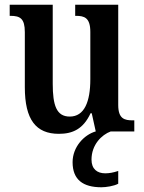

<svg xmlns="http://www.w3.org/2000/svg" viewBox="-20 -556 610 812"><path d="M229 10C287 10 332 -10 363 -77H368L385 0H384C336 14 287 65 287 130C287 204 331 236 409 236C428 236 462 231 480 221V167C459 174 442 177 425 177C391 177 367 159 367 119C367 56 410 14 448 0H548V-47H542C507 -47 480 -53 480 -112V-536H298V-489H301C336 -489 362 -482 362 -421V-221C362 -126 337 -63 275 -63C219 -63 203 -110 203 -202V-536H21V-489H24C65 -489 85 -478 85 -420V-187C85 -50 132 10 229 10Z"/></svg>

Font: Noto Serif Armenian Condensed SemiBold
Style: Regular
Weight: 600
Width: 3
Designer: Monotype Design Team
Foundry: Monotype Imaging Inc.
Version: Version 2.008